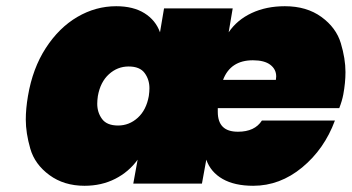

<svg xmlns="http://www.w3.org/2000/svg" viewBox="-20 -591 1132 618"><path d="M1085 -287Q1081 -266 1072 -243H681Q681 -237 681 -231Q681 -199 697 -183Q713 -167 746 -167Q800 -167 823 -203H1058Q1024 -111 952.5 -52Q881 7 795 7Q735 7 696.5 -15Q658 -37 644 -77L630 0H409L423 -77Q395 -38 351 -15.5Q307 7 252 7Q186 7 139 -27.5Q92 -62 77.5 -112.5Q63 -163 63 -206Q63 -241 70 -282Q85 -371 127.5 -436.5Q170 -502 229 -536.5Q288 -571 354 -571Q409 -571 445 -548.5Q481 -526 495 -487L508 -564H729L716 -487Q743 -527 790 -549Q837 -571 897 -571Q967 -571 1014.5 -536.5Q1062 -502 1077 -452Q1092 -402 1092 -359Q1092 -325 1085 -287ZM868 -334Q869 -340 869 -345Q869 -368 850 -382.5Q831 -397 794 -397Q722 -397 698 -334ZM360 -187Q396 -187 423.5 -212Q451 -237 459 -282Q461 -296 461 -307Q461 -335 445.5 -356Q430 -377 394 -377Q358 -377 330.5 -352Q303 -327 295 -282Q293 -268 293 -257Q293 -229 308.5 -208Q324 -187 360 -187Z"/></svg>

Font: Fz Poppins Black
Style: Italic
Weight: 900
Italic angle: -10°
Designer: Ninad Kale (Devanagari), Jonny Pinhorn (Latin)
Foundry: Indian Type Foundry
Version: Vit hóa bi Vntype.Com & FontZin.Com